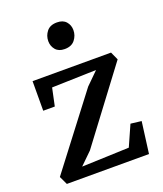

<svg xmlns="http://www.w3.org/2000/svg" viewBox="-145 -889 834 983"><g transform="rotate(-20 272.0 -397.0)"><path d="M388 -497 146 -490 125.5 -393.5H62.5L63 -554.5H490.5L510.5 -510.5L217.5 -120.5L152 -56.5L409.5 -66L459.5 -178.5L518 -171.5L495.5 0H48L26.5 -45.5L321 -431ZM274 -652.5Q242 -652.5 225.2 -672.2Q208.5 -692 208.5 -719Q208.5 -748.5 226.8 -771.5Q245 -794.5 282 -794.5H283Q315.5 -794.5 332.2 -775.2Q349 -756 349 -729Q349 -699.5 330.5 -676Q312 -652.5 275 -652.5Z"/></g></svg>

Font: Merriweather 20pt Medium
Style: Regular
Weight: 500
Version: Version 2.100